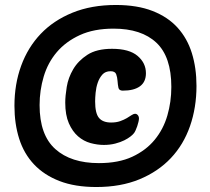

<svg xmlns="http://www.w3.org/2000/svg" viewBox="-20 -741 843 771"><path d="M426 -249Q447 -249 462.5 -254.5Q478 -260 489 -266.5Q500 -273 508 -278.5Q516 -284 523 -284Q529 -284 533.5 -278.5Q538 -273 538 -265Q538 -260 536 -251.5Q534 -243 531 -234Q528 -225 524 -216.5Q520 -208 516 -204Q513 -200 503.5 -192.5Q494 -185 479 -177.5Q464 -170 443 -164.5Q422 -159 397 -159Q371 -159 343.5 -166.5Q316 -174 293.5 -193.5Q271 -213 256.5 -246Q242 -279 242 -329Q242 -355 248 -392Q254 -429 274 -463Q294 -497 331 -521Q368 -545 430 -545Q499 -545 532.5 -516.5Q566 -488 566 -447Q566 -412 542 -394.5Q518 -377 473 -377Q458 -377 455.5 -389Q453 -401 452 -416Q451 -431 446.5 -443Q442 -455 424 -455Q403 -455 391 -441.5Q379 -428 372.5 -409Q366 -390 364 -369Q362 -348 362 -334Q362 -286 377.5 -267.5Q393 -249 426 -249ZM377 -86Q456 -86 511 -111.5Q566 -137 601 -179.5Q636 -222 652 -277Q668 -332 668 -392Q668 -513 608 -569.5Q548 -626 436 -626Q357 -626 300.5 -600Q244 -574 208 -531.5Q172 -489 155.5 -433.5Q139 -378 139 -319Q139 -199 202 -142.5Q265 -86 377 -86ZM445 -721Q531 -721 592.5 -697Q654 -673 693 -630Q732 -587 750.5 -527.5Q769 -468 769 -396Q769 -309 743 -234.5Q717 -160 666 -106Q615 -52 540 -21Q465 10 367 10Q281 10 219 -14Q157 -38 116.5 -81Q76 -124 57 -184Q38 -244 38 -316Q38 -403 65 -477Q92 -551 143.5 -605Q195 -659 271 -690Q347 -721 445 -721Z"/></svg>

Font: Poetsen One
Style: Regular
Weight: 400
Designer: Pablo Impallari, Rodrigo Fuenzalida
Foundry: Pablo Impallari, Rodrigo Fuenzalida
Version: Version 1.001; ttfautohint (v0.93) -l 8 -r 50 -G 200 -x 14 -